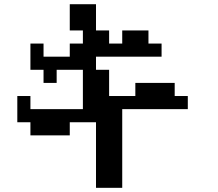

<svg xmlns="http://www.w3.org/2000/svg" viewBox="-20 -817 1040 915"><path d="M62.5 -234.4V-359.4H125V-296.9H375V-484.4H250V-421.9H187.5V-484.4H125V-609.4H187.5V-546.9H312.5V-609.4H375V-671.9H312.5V-796.9H437.5V-671.9H500V-609.4H562.5V-671.9H687.5V-609.4H750V-546.9H437.5V-484.4H500V-359.4H625V-421.9H812.5V-359.4H875V-296.9H562.5V78.1H437.5V-234.4H312.5V-171.9H125V-234.4Z"/></svg>

Font: KH Dot Dougenzaka 16
Style: Regular
Weight: 400
Designer: Original version for X68000 by Keitarou Hiraki (http://hp.vector.co.jp/authors/VA000874/) / TrueType conversion by Homem
Version: Version 1.00.20150527